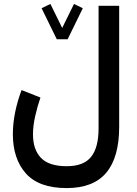

<svg xmlns="http://www.w3.org/2000/svg" viewBox="-20 -707 692 969"><path d="M266.6 -508.8 189.9 -665.5 234.4 -687 293.9 -565.9 353.5 -687 397.9 -665.5 321.3 -508.8ZM581.5 -67.4Q581.5 86.9 516.4 164.6Q451.2 242.2 316.4 242.2Q176.8 242.2 110.8 168.5Q44.9 94.7 44.9 -30.3Q44.9 -84 56.6 -141.4Q68.4 -198.7 88.9 -252.4L184.1 -214.8Q168.9 -170.4 157.7 -121.3Q146.5 -72.3 146.5 -28.3Q146.5 47.9 186.8 89.8Q227.1 131.8 316.4 131.8Q402.3 131.8 439.9 84.5Q477.5 37.1 477.5 -58.6V-677.7H581.5Z"/></svg>

Font: Vazirmatn UI Medium
Style: Regular
Weight: 500
Designer: Saber Rastikerdar
Foundry: Saber Rastikerdar
Version: Version 33.003